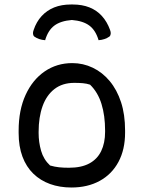

<svg xmlns="http://www.w3.org/2000/svg" viewBox="-20 -824 640 855"><path d="M302 -543Q350 -543 393 -522.5Q436 -502 468.5 -463Q501 -424 519 -369Q537 -314 537 -243V-233Q537 -158 507.5 -103Q478 -48 424 -18.5Q370 11 298 11Q246 11 203 -4.5Q160 -20 128.5 -50.5Q97 -81 80 -126.5Q63 -172 63 -232V-242Q63 -334 94 -401.5Q125 -469 179 -506Q233 -543 302 -543ZM311 -455Q258 -455 222.5 -427.5Q187 -400 169.5 -351Q152 -302 152 -237V-231Q152 -191 163 -152.5Q174 -114 203 -87Q224 -81 243.5 -79Q263 -77 287 -77Q342 -77 377.5 -96Q413 -115 430.5 -151Q448 -187 448 -237V-243Q448 -309 432 -361Q416 -413 381 -447Q366 -452 349 -453.5Q332 -455 311 -455ZM300 -735Q250 -731 222 -710Q194 -689 181 -645Q167 -646 155 -650Q143 -654 133 -661Q128 -665 127 -673Q126 -681 130 -691Q142 -727 165.5 -752.5Q189 -778 221.5 -791Q254 -804 296 -804H304Q346 -804 378.5 -791Q411 -778 434 -752.5Q457 -727 470 -691Q474 -681 473 -673Q472 -665 467 -661Q457 -654 445 -650Q433 -646 419 -645Q406 -689 378 -710Q350 -731 300 -735Z"/></svg>

Font: Recursive Monospace Casual
Style: Regular
Weight: 400
Version: Version 1.047